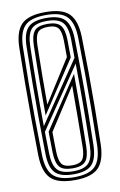

<svg xmlns="http://www.w3.org/2000/svg" viewBox="-91 -859 574 917"><g transform="rotate(-10 196.0 -400.5)"><path d="M196 7.5Q113 7.5 79.4 -26.8Q45.8 -61 44.2 -139.8Q42.5 -233 41.9 -316.5Q41.2 -400 41.9 -483.5Q42.5 -567 44.2 -660.2Q45.8 -739.2 79.4 -773.4Q113 -807.5 196 -807.5Q278.5 -807.5 311.8 -773Q345 -738.5 347 -660.2Q349.2 -563.2 349.9 -480.2Q350.5 -397.2 349.8 -315.5Q349 -233.8 347 -139.5Q345 -60.8 311.2 -26.6Q277.5 7.5 196 7.5ZM196 -6.8Q269.2 -6.8 298.6 -37.9Q328 -69 329.5 -140.2Q331.5 -235.8 332 -319.8Q332.5 -403.8 331.9 -486.2Q331.2 -568.8 329.5 -659.8Q328 -731.2 298.6 -762.2Q269.2 -793.2 196 -793.2Q121.5 -793.2 92.4 -762.1Q63.2 -731 61.8 -659.8Q59.8 -570.8 59.1 -488.8Q58.5 -406.8 59.1 -322.1Q59.8 -237.5 61.8 -140.2Q63.2 -67.5 93.4 -37.1Q123.5 -6.8 196 -6.8ZM196 -21Q131 -21 105.6 -48.5Q80.2 -76 79.2 -140.2Q77.5 -233 76.9 -316.4Q76.2 -399.8 76.9 -483.2Q77.5 -566.8 79.2 -659.8Q80.2 -724.2 105.6 -751.6Q131 -779 196 -779Q259 -779 284.6 -751.6Q310.2 -724.2 312.2 -659.2Q315 -535.2 315.2 -412Q315.5 -288.8 312.2 -141Q310.2 -75.8 284.6 -48.4Q259 -21 196 -21ZM94.5 -272.2 295.5 -568.2Q295.5 -586.5 295.2 -612.4Q295 -638.2 294.8 -658.8Q293.5 -717 271.6 -740.8Q249.8 -764.5 196 -764.5Q139.8 -764.5 118.9 -740.2Q98 -716 96.8 -659Q94.5 -555.8 93.9 -464.1Q93.2 -372.5 94.5 -272.2ZM111.8 -320.8Q111.2 -402.8 111.8 -483.9Q112.2 -565 114.2 -659Q115.2 -708.2 132 -729.2Q148.8 -750.2 196 -750.2Q240.8 -750.2 258.5 -729.9Q276.2 -709.5 277.2 -658Q277.5 -641 277.6 -618Q277.8 -595 278.2 -573.2ZM128.8 -370.8 260.2 -577.8Q260.2 -596.8 260.1 -617.4Q260 -638 259.8 -657Q259.2 -700.5 246.4 -718.1Q233.5 -735.8 196 -735.8Q158.2 -735.8 145.4 -718.5Q132.5 -701.2 131.5 -658.5Q130 -578 129.2 -511.2Q128.5 -444.5 128.8 -370.8ZM196 -35.5Q250.8 -35.5 272 -59.6Q293.2 -83.8 294.8 -141.5Q296.8 -250 297.1 -344.4Q297.5 -438.8 296.2 -540.2L94.8 -244.2Q95.2 -218.5 95.6 -197.9Q96 -177.2 96.8 -141Q97.8 -83.5 119 -59.5Q140.2 -35.5 196 -35.5ZM196 -49.8Q149.5 -49.8 132.4 -70.4Q115.2 -91 114 -141Q113.5 -167.5 113.1 -191.9Q112.8 -216.2 112.5 -242.2L279.8 -493.2Q280.5 -401 279.9 -319.5Q279.2 -238 277.2 -141.8Q276.2 -91.8 259.2 -70.8Q242.2 -49.8 196 -49.8ZM196 -64.2Q232.8 -64.2 246 -81.6Q259.2 -99 259.8 -143Q260.8 -221.8 261.2 -293.9Q261.8 -366 261.5 -440L130 -237Q130.2 -208.2 130.6 -186.6Q131 -165 131.5 -141.5Q132.5 -99.2 145.2 -81.8Q158 -64.2 196 -64.2Z"/></g></svg>

Font: Big Shoulders Inline Display SemiBold
Style: Regular
Weight: 600
Designer: Patric King
Foundry: XO Type Co
Version: Version 1.000